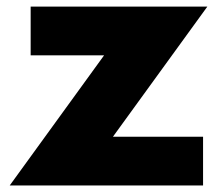

<svg xmlns="http://www.w3.org/2000/svg" viewBox="-20 -570 667 590"><path d="M617.2 -549.8 327.1 -149.9H604V0H9.8L299.8 -399.9H74.2V-549.8Z"/></svg>

Font: Stilu Bold
Style: Regular
Weight: 700
Designer: Genilson Lima Santos
Foundry: Genilson Lima Santos
Version: Version 1.200;PS 001.200;hotconv 1.0.88;makeotf.lib2.5.64775